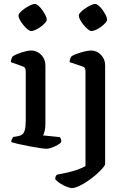

<svg xmlns="http://www.w3.org/2000/svg" viewBox="-20 -757 645 977"><path d="M216 0Q208 0 184 -3.5Q160 -7 130.5 -12.5Q101 -18 75 -24Q49 -30 37 -34Q37 -42 40.5 -49Q44 -56 47 -60L75 -65Q86 -67 94 -73.5Q102 -80 106.5 -96.5Q111 -113 111 -145V-394Q111 -402 108 -409Q105 -416 96 -419L35 -441Q36 -452 39.5 -460.5Q43 -469 47 -472Q64 -482 92.5 -491Q121 -500 139 -500Q168 -500 189.5 -478Q211 -456 211 -425V-125Q211 -105 207 -89.5Q203 -74 199 -68L285 -59Q287 -56 289.5 -50Q292 -44 292 -35Q287 -27 272.5 -19Q258 -11 242.5 -5.5Q227 0 216 0ZM138 -599Q131 -599 120 -608Q109 -617 98.5 -630Q88 -643 81 -656Q74 -669 74 -677Q74 -685 83.5 -695Q93 -705 107 -714.5Q121 -724 135 -730.5Q149 -737 157 -737Q165 -737 175.5 -728Q186 -719 195.5 -705.5Q205 -692 211.5 -679Q218 -666 218 -657Q218 -650 209 -640Q200 -630 187 -620.5Q174 -611 160.5 -605Q147 -599 138 -599ZM346 200Q336 200 318.5 193Q301 186 285 175.5Q269 165 261 155Q261 145 264 139.5Q267 134 269 132Q297 127 325 120.5Q353 114 376.5 105.5Q400 97 415 88V-394Q415 -402 412 -409Q409 -416 399 -419L334 -441Q335 -454 339 -462Q343 -470 345 -472Q356 -478 374.5 -484.5Q393 -491 412 -495.5Q431 -500 443 -500Q472 -500 493.5 -478Q515 -456 515 -425V76Q515 84 502 99Q489 114 469 131.5Q449 149 426 164.5Q403 180 381.5 190Q360 200 346 200ZM445 -599Q438 -599 427 -608Q416 -617 405.5 -630Q395 -643 388 -656Q381 -669 381 -677Q381 -685 390.5 -695Q400 -705 414 -714.5Q428 -724 442 -730.5Q456 -737 464 -737Q472 -737 482.5 -728Q493 -719 502.5 -705.5Q512 -692 518.5 -679Q525 -666 525 -657Q525 -650 516 -640Q507 -630 494 -620.5Q481 -611 467.5 -605Q454 -599 445 -599Z"/></svg>

Font: Texturina Medium 12pt Medium
Style: Regular
Weight: 500
Version: Version 1.002